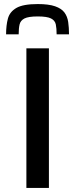

<svg xmlns="http://www.w3.org/2000/svg" viewBox="-20 -926 370 946"><path d="M110 0V-688H221V0ZM166 -906Q220 -906 251.5 -895Q283 -884 297.5 -864.5Q312 -845 316 -817.5Q320 -790 320 -757H259Q259 -786 255 -805.5Q251 -825 231.5 -835Q212 -845 166 -845Q120 -845 100.5 -835Q81 -825 76.5 -805.5Q72 -786 72 -757H10Q10 -801 19 -834.5Q28 -868 61 -887Q94 -906 166 -906Z"/></svg>

Font: Saira Expanded Medium
Style: Regular
Weight: 500
Width: 7
Designer: Hector Gatti with collaboration of the Omnibus-Type team
Foundry: Omnibus-Type
Version: Version 1.100; ttfautohint (v1.8.3)